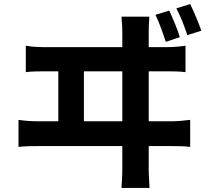

<svg xmlns="http://www.w3.org/2000/svg" viewBox="-20 -868 1040 945"><path d="M971 -717C958 -755 935 -809 916 -848L848 -827C869 -787 888 -738 902 -695ZM865 -685C854 -723 831 -777 813 -816L745 -795C765 -754 782 -705 796 -662ZM393 -271V-517H582V-271ZM712 -271V-517H800C822 -517 864 -517 893 -513V-643C866 -639 835 -636 800 -636H712V-708C712 -721 712 -745 715 -786H578C582 -740 582 -722 582 -708V-636H206C175 -636 139 -637 107 -643V-513C140 -517 175 -517 206 -517H267V-271H170C139 -271 103 -273 71 -278V-145C105 -149 140 -149 170 -149H582V-36C582 -26 582 2 578 57H716C712 0 712 -30 712 -38V-149H823C846 -149 888 -149 916 -145V-278C890 -275 858 -271 823 -271Z"/></svg>

Font: Noto Sans Japanese Bold
Style: Bold
Weight: 700
Designer: Ryoko NISHIZUKA (kana & ideographs); Paul D. Hunt (Latin, Greek & Cyrillic); Wenlong ZHANG (bopomofo); Sandoll Communica
Foundry: Adobe Systems Incorporated
Version: Version 1.000;PS 1;hotconv 1.0.78;makeotf.lib2.5.61930